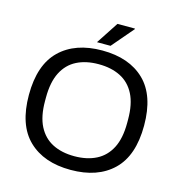

<svg xmlns="http://www.w3.org/2000/svg" viewBox="-125 -979 1038 1103"><g transform="rotate(15 394.0 -428.0)"><path d="M393.8 12Q233.7 12 142.6 -76.1Q51.4 -164.3 51.4 -343Q51.4 -521.7 142.6 -609.9Q233.7 -698 393.8 -698Q554.3 -698 645.4 -609.9Q736.5 -521.7 736.5 -343Q736.5 -164.3 645.4 -76.1Q554.3 12 393.8 12ZM393.8 -69.5Q469.2 -69.5 524 -97.4Q578.9 -125.3 608.7 -183.2Q638.5 -241.2 638.5 -331.9V-353Q638.5 -444.8 608.7 -503Q578.9 -561.2 524 -588.8Q469.2 -616.5 393.8 -616.5Q318.8 -616.5 264.2 -588.8Q209.6 -561.2 179.8 -503Q150.1 -444.8 150.1 -353V-331.9Q150.1 -241.2 179.8 -183.2Q209.6 -125.3 264.2 -97.4Q318.8 -69.5 393.8 -69.5ZM350.9 -736 437.4 -868H540.9L541.9 -865L431.6 -736Z"/></g></svg>

Font: Archivo Variable SemiBold
Style: Regular
Weight: 600
Designer: Hector Gatti
Foundry: Omnibus-Type
Version: Version 2.001